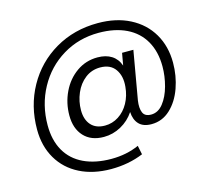

<svg xmlns="http://www.w3.org/2000/svg" viewBox="-116 -774 1212 1108"><g transform="rotate(-15 490.5 -220.0)"><path d="M61.1 -134.5Q61.1 -274.5 124.9 -389.5Q188.8 -504.5 302.2 -571Q415.7 -637.4 557.9 -637.4Q667.6 -637.4 749.1 -595.4Q830.6 -553.4 874.9 -478.1Q919.1 -402.7 919.1 -304.5Q919.1 -226.2 893.8 -154.6Q868.4 -83 820.4 -38.2Q772.5 6.5 708.2 6.5Q659 6.5 633.8 -20Q608.5 -46.6 606.1 -93.3Q575.3 -47 526.7 -20.3Q478.1 6.5 423.8 6.5Q347.5 6.5 304.8 -39.8Q262.1 -86 262.1 -164.5Q262.1 -238.7 293.2 -303.6Q324.3 -368.5 379.8 -407.6Q435.3 -446.7 504.8 -446.7Q555.1 -446.7 588.8 -425.2Q622.6 -403.6 636.6 -362.5L649.6 -435.4H717.1L666.6 -145.7Q660.1 -101.6 671.3 -74.6Q682.4 -47.6 720.2 -47.6Q762 -47.6 792.5 -86.2Q823 -124.9 838.8 -183.3Q854.6 -241.7 854.6 -299.7Q854.6 -387.7 818.3 -451.4Q782 -515.1 713.1 -548.5Q644.2 -581.9 548.2 -581.9Q429.2 -581.9 332.8 -523.6Q236.4 -465.3 181.4 -364.4Q126.4 -263.5 126.4 -141.8Q126.4 -52.5 162.7 11Q199.1 74.6 268.4 107.4Q337.7 140.1 432.7 140.1Q524.2 140.1 598.2 106.6L609.2 160Q521.2 196.5 416.3 196.5Q310 196.5 229.8 156.1Q149.5 115.7 105.3 40.5Q61.1 -34.8 61.1 -134.5ZM617.4 -241.6Q623.6 -304.7 594.6 -345.7Q565.6 -386.6 505 -386.6Q454 -386.6 415.3 -356.7Q376.6 -326.8 355.7 -278Q334.8 -229.3 334.8 -176.2Q334.8 -120.4 363.7 -87.7Q392.6 -55.1 446.7 -55.1Q490.7 -55.1 528.2 -79.2Q565.8 -103.3 589.3 -145.9Q612.8 -188.6 617.4 -241.6Z"/></g></svg>

Font: AF Albert Sans Medium
Style: Regular
Weight: 500
Designer: Andreas Rasmussen
Foundry: a.Foundry
Version: Version 1.300;Glyphs 3.2 (3231)